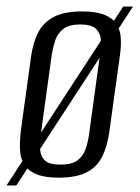

<svg xmlns="http://www.w3.org/2000/svg" viewBox="-39 -538 428 589"><path d="M-19 31 339 -518H369L11 31ZM141 7Q99 7 74 -3Q49 -13 36.5 -31.5Q24 -50 22.5 -77Q21 -104 25 -138L57 -369Q63 -408 78 -438Q93 -468 125 -485.5Q157 -503 213 -503Q255 -503 280.5 -493Q306 -483 318 -464.5Q330 -446 331.5 -422Q333 -398 329 -369L297 -138Q291 -92 275.5 -59.5Q260 -27 228 -10Q196 7 141 7ZM147 -33Q181 -33 198.5 -46Q216 -59 223.5 -80.5Q231 -102 234 -125L268 -372Q272 -395 270.5 -415.5Q269 -436 255.5 -449.5Q242 -463 207 -463Q173 -463 155.5 -449.5Q138 -436 131 -415.5Q124 -395 120 -372L86 -125Q83 -102 84 -80.5Q85 -59 98.5 -46Q112 -33 147 -33Z"/></svg>

Font: Alumni Sans
Style: Italic
Weight: 400
Italic angle: -8°
Version: Version 1.016